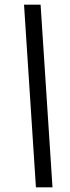

<svg xmlns="http://www.w3.org/2000/svg" viewBox="-20 -755 300 823"><path d="M134 48 83 -735H154L205 48Z"/></svg>

Font: Archivo ExtraCondensed Medium
Style: Italic
Weight: 500
Width: 2
Italic angle: -10°
Designer: Hector Gatti
Foundry: Omnibus-Type
Version: Version 2.001